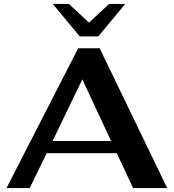

<svg xmlns="http://www.w3.org/2000/svg" viewBox="-20 -955 882 975"><path d="M573 -177H217L131 0H13L377 -710H486L829 0H656ZM544 -239 398 -552 247 -239ZM248 -935H330L432 -840L534 -935H616L479 -770H385Z"/></svg>

Font: Fahkwang
Style: Bold
Weight: 700
Designer: Suppakit Chalermlarp | Katatrad Co.,Ltd.
Foundry: Cadson Demak Co.,Ltd.
Version: Version 1.000; ttfautohint (v1.6)